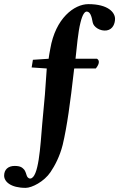

<svg xmlns="http://www.w3.org/2000/svg" viewBox="-71 -718 576 928"><path d="M356 -698C288 -698 197 -630 172 -482C168 -458 166 -452 164 -434L88 -429L82 -392L155 -387L146 -260C142 -218 137 -162 133 -118C124 -10 116 143 75 145C66 145 60 137 58 130C58 129 51 107 46 102C38 94 31 84 0 84C-32 84 -51 102 -51 131C-51 160 -19 190 53 190C83 190 142 160 173 114C194 83 218 38 232 -18C253 -106 269 -224 286 -374C286 -378 287 -383 288 -387H392C406 -404 414 -424 398 -434H294C300 -488 306 -562 318 -609C328 -650 339 -662 348 -662C365 -662 372 -639 377 -610C381 -587 414 -566 445 -571C475 -576 485 -605 485 -627C485 -657 453 -698 356 -698Z"/></svg>

Font: Libertinus Serif
Style: Bold
Weight: 700
Designer: Philipp H. Poll, Khaled Hosny
Foundry: Caleb Maclennan
Version: Version 7.050;RELEASE